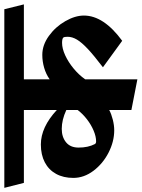

<svg xmlns="http://www.w3.org/2000/svg" viewBox="74 -719 668 906"><g transform="rotate(-90 408.0 -266.0)"><path d="M787.6 -204.1Q787.6 -110.8 668.5 -23.4L543.5 -114.3Q599.1 -156.7 629.9 -185.5Q660.6 -214.4 674.1 -236.8Q687.5 -259.3 687.5 -281.2Q687.5 -296.9 683.6 -301.3Q678.2 -307.1 658.7 -307.1Q631.8 -307.1 599.6 -292.2Q567.4 -277.3 537.4 -252.4Q507.3 -227.5 486.8 -198.2V48.3L341.8 20V-84.5Q322.3 -74.2 295.9 -67.6Q269.5 -61 246.1 -61Q193.4 -61 141.1 -87.6Q88.9 -114.3 55.2 -158.9Q21.5 -203.6 21.5 -253.9Q21.5 -300.8 40.5 -335.4Q59.6 -370.1 95.2 -388.7Q130.9 -407.2 179.2 -407.2Q260.7 -407.2 341.8 -332V-487.3H-2L-25.4 -579.6H817.4L840.3 -487.3H486.8V-365.7Q510.7 -382.8 541 -391.6Q571.3 -400.4 602.1 -400.4Q648.4 -400.4 691.4 -369.4Q734.4 -338.4 761 -292Q787.6 -245.6 787.6 -204.1ZM341.8 -233.4V-287.1Q295.4 -308.6 252.9 -308.6Q214.4 -308.6 189.5 -288.3Q164.6 -268.1 164.6 -229Q164.6 -184.1 181.2 -152.3Q184.6 -146.5 193.8 -146.5Q216.8 -146.5 244.6 -158.2Q272.5 -169.9 298.3 -189.9Q324.2 -210 341.8 -233.4Z"/></g></svg>

Font: Vesper Libre Heavy
Style: Regular
Weight: 900
Designer: Robert Keller & Kimya Gandhi
Foundry: Mota Italic
Version: Version 1.058